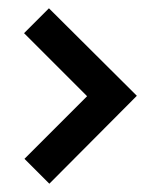

<svg xmlns="http://www.w3.org/2000/svg" viewBox="-20 -525 391 463"><path d="M310 -294 99 -82 39 -142 190 -293 38 -445 98 -505Z"/></svg>

Font: Transit CAT
Style: Regular
Weight: 400
Designer: Peter Wiegel
Foundry: Peter Wiegel
Version: 1.000